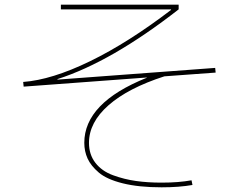

<svg xmlns="http://www.w3.org/2000/svg" viewBox="-20 -760 1040 820"><path d="M743 -740V-720Q456 -496 225 -422L226 -420L899 -470L901 -450L682 -434Q527 -384 443.5 -310.5Q360 -237 360 -150Q360 -100 387.5 -64.5Q415 -29 463 -11.5Q511 6 561 13Q611 20 670 20Q743 20 798 10L802 30Q745 40 670 40Q573 40 504.5 23Q436 6 402 -23Q368 -52 354 -83Q340 -114 340 -150Q340 -321 607 -428V-429L81 -390L79 -410Q201 -419 364.5 -498.5Q528 -578 711 -718L710 -720H240V-740Z"/></svg>

Font: Mplus 1p Thin
Style: Regular
Weight: 250
Version: Version 1.061